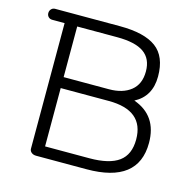

<svg xmlns="http://www.w3.org/2000/svg" viewBox="-93 -701 797 795"><g transform="rotate(15 306.0 -304.0)"><path d="M48 -608H326Q431 -608 481.5 -570.5Q532 -533 532 -447.5Q532 -362 463 -326Q567 -289 567 -172Q567 0 345 0H129Q117 0 109 -6.5Q101 -13 101 -23V-561H48Q38 -561 31.5 -567.5Q25 -574 25 -584Q25 -594 31.5 -601Q38 -608 48 -608ZM155 -297V-47H345Q430 -47 471 -77Q512 -107 512 -172Q512 -297 361 -297ZM155 -561V-344H349Q408 -344 443 -372Q478 -400 478 -454.5Q478 -509 441 -535Q404 -561 326 -561Z"/></g></svg>

Font: Flamenco
Style: Regular
Weight: 400
Designer: Luciano Vergara
Foundry: Luciano Vergara
Version: Version 1.002